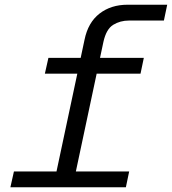

<svg xmlns="http://www.w3.org/2000/svg" viewBox="-20 -793 728 813"><path d="M205 0 338 -625Q353 -698 401.5 -735.5Q450 -773 520 -773H688L674 -706H526Q489 -706 459.5 -688Q430 -670 418 -616L287 0ZM170 -481 185 -548H589L575 -481ZM24 0 39 -67H527L513 0Z"/></svg>

Font: Azeret Mono Thin Light
Style: Italic
Weight: 300
Italic angle: -12°
Version: Version 1.002